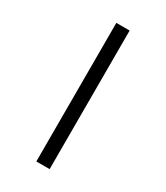

<svg xmlns="http://www.w3.org/2000/svg" viewBox="-238 -857 1027 1188"><g transform="rotate(30 275.5 -263.0)"><path d="M228 -758V232H323V-758Z"/></g></svg>

Font: Noto Sans Balinese SemiBold
Style: Regular
Weight: 600
Designer: Aditya Bayu, David Williams
Foundry: David Williams
Version: Version 2.005